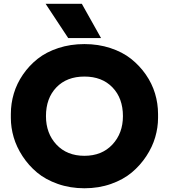

<svg xmlns="http://www.w3.org/2000/svg" viewBox="-20 -988 904 1028"><path d="M521 -784.2H345.2L224.1 -967.8H418ZM38.1 -356V-377.9Q38.1 -433.6 54 -487.1Q69.8 -540.5 102.8 -588.6Q135.7 -636.7 181.6 -673.1Q227.5 -709.5 292.2 -730.7Q356.9 -752 432.1 -752Q506.3 -752 571 -730.7Q635.7 -709.5 681.6 -673.1Q727.5 -636.7 760.7 -588.9Q793.9 -541 810.1 -487.3Q826.2 -433.6 826.2 -377.9V-356Q826.2 -305.2 811 -253.2Q795.9 -201.2 763.4 -151.9Q731 -102.5 685.5 -64.5Q640.1 -26.4 574.5 -3.2Q508.8 20 432.1 20Q355.5 20 289.6 -3.2Q223.6 -26.4 178.2 -64.5Q132.8 -102.5 100.6 -151.9Q68.4 -201.2 53.2 -253.2Q38.1 -305.2 38.1 -356ZM432.1 -153.8Q525.4 -153.8 581.8 -214.1Q638.2 -274.4 638.2 -366.2Q638.2 -461.9 582.3 -520Q526.4 -578.1 432.1 -578.1Q337.4 -578.1 281.7 -520Q226.1 -461.9 226.1 -366.2Q226.1 -273.9 282.2 -213.9Q338.4 -153.8 432.1 -153.8Z"/></svg>

Font: Sora ExtraBold
Style: Regular
Weight: 800
Designer: Jonathan Barnbrook, Julián Moncada
Foundry: Barnbrook Fonts
Version: Version 2.000